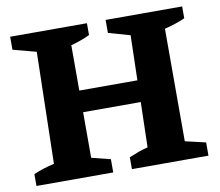

<svg xmlns="http://www.w3.org/2000/svg" viewBox="-74 -743 949 830"><g transform="rotate(-10 400.5 -327.5)"><path d="M21 0V-52Q65 -71 112 -81L123 -571L21 -598V-655H358V-603Q320 -585 275 -573V-374H530L535 -571L440 -598V-655H776V-603Q756 -594 733.5 -586.5Q711 -579 686 -573V-79L776 -58V0H440V-52Q461 -61 481.5 -68.5Q502 -76 523 -81L528 -279H275V-79L358 -58V0Z"/></g></svg>

Font: Piazzolla SC
Style: Bold
Weight: 700
Designer: Juan Pablo del Peral
Foundry: Huerta Tipografica
Version: Version 1.330